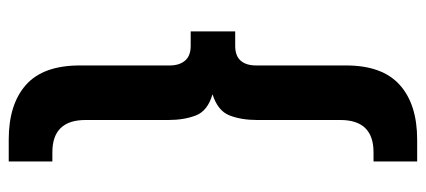

<svg xmlns="http://www.w3.org/2000/svg" viewBox="-288 -549 976 440"><g transform="rotate(-90 200.0 -329.0)"><path d="M50 -797H100Q181 -797 225.5 -757.5Q270 -718 270 -634V-428Q270 -406 281 -393Q292 -380 315 -380H348V-278H315Q292 -278 281 -265.5Q270 -253 270 -230V-24Q270 59 225.5 99Q181 139 100 139H50V39H71Q145 39 145 -37V-228Q145 -264 155.5 -291Q166 -318 204 -330Q166 -341 155.5 -368Q145 -395 145 -431V-621Q145 -697 71 -697H50Z"/></g></svg>

Font: Afrihost Sans Med
Style: Regular
Weight: 500
Designer: Afrihost SP Pty Ltd
Version: Version 1.000